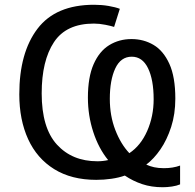

<svg xmlns="http://www.w3.org/2000/svg" viewBox="-20 -745 819 806"><path d="M716 -331Q716 -266 698.5 -212Q681 -158 653.5 -118Q626 -78 594 -54Q609 -47 627 -43Q645 -39 668 -39Q706 -39 736 -50V29Q722 35 702 38Q682 41 663 41Q616 41 577 28Q538 15 504 -8Q479 1 447.5 5.5Q416 10 384 10Q280 10 207.5 -35Q135 -80 98 -161Q61 -242 61 -349Q61 -524 137.5 -624.5Q214 -725 375 -725Q407 -725 436 -720Q465 -715 483 -708L459 -632Q447 -636 422 -641Q397 -646 374 -646Q258 -646 206.5 -568Q155 -490 155 -353Q155 -208 219 -138Q283 -68 389 -68Q412 -68 434 -73Q394 -122 371.5 -191Q349 -260 349 -335Q349 -421 373 -475.5Q397 -530 438.5 -555.5Q480 -581 532 -581Q583 -581 624.5 -556.5Q666 -532 691 -477Q716 -422 716 -331ZM625 -328Q625 -410 601.5 -458.5Q578 -507 533 -507Q487 -507 464 -458Q441 -409 441 -330Q441 -259 464 -199.5Q487 -140 523 -102Q571 -134 598 -195.5Q625 -257 625 -328Z"/></svg>

Font: Apis
Style: Regular
Weight: 400
Designer: Monotype Design Team
Foundry: Monotype Imaging Inc.
Version: Version 2.000; build 0001